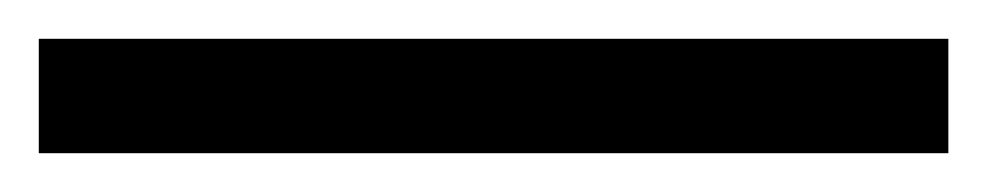

<svg xmlns="http://www.w3.org/2000/svg" viewBox="-25 -839 509 99"><path d="M-5 -760H464V-819H-5Z"/></svg>

Font: Noto Serif Malayalam
Style: Bold
Weight: 700
Designer: Indian type Foundry, Jelle Bosma, Monotype Design Team
Foundry: Monotype Imaging Inc.
Version: Version 2.104